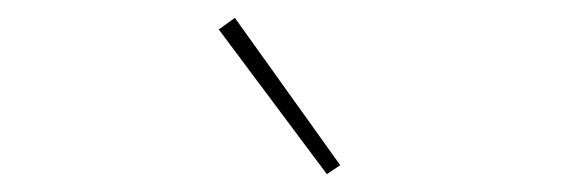

<svg xmlns="http://www.w3.org/2000/svg" viewBox="-20 -778 640 215"><path d="M346 -583 225 -745 243 -758 361 -593Z"/></svg>

Font: Iosevka SS04 Thin Extended
Style: Italic
Weight: 100
Width: 7
Italic angle: -9°
Monospace: yes
Designer: Belleve Invis
Foundry: Belleve Invis
Version: Version 19.0.0; ttfautohint (v1.8.4)